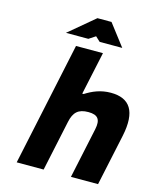

<svg xmlns="http://www.w3.org/2000/svg" viewBox="-129 -978 870 1067"><g transform="rotate(15 305.5 -445.0)"><path d="M222 -710 71 0H226L288 -291C300 -348 326 -373 384 -373C440 -373 457 -348 445 -291L383 0H539L602 -295C633 -442 587 -509 477 -509C419 -509 373 -489 332 -463H324L377 -710ZM149 -766H278L316 -791L343 -766H473L378 -890H297Z"/></g></svg>

Font: LT Wave Mono Black
Style: Italic
Weight: 900
Designer: Daniel Lyons
Version: Version 2.5 (Glyphs App)